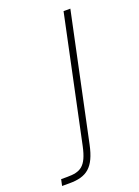

<svg xmlns="http://www.w3.org/2000/svg" viewBox="-225 -589 578 797"><g transform="rotate(-20 63.5 -190.0)"><path d="M-93 150H-60C16 150 53 122 73 28L191 -530H161L44 24C26 108 -2 122 -60 122H-87Z"/></g></svg>

Font: Geist Thin
Style: Italic
Weight: 100
Italic angle: -12°
Designer: Basement.studio, Andrés Briganti, Mateo Zaragoza
Foundry: Basement.studio, Vercel, Andrés Briganti, Guido Ferreyra, Mateo Zaragoza
Version: Version 1.500